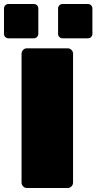

<svg xmlns="http://www.w3.org/2000/svg" viewBox="-43 -942 483 962"><path d="M296 0H92Q81 0 73 -8Q65 -16 65 -27V-673Q65 -684 73 -692Q81 -700 92 -700H296Q307 -700 315 -692Q323 -684 323 -673V-27Q323 -16 315 -8Q307 0 296 0ZM271 -922H397Q407 -922 413.5 -915.5Q420 -909 420 -899V-773Q420 -763 413.5 -756.5Q407 -750 397 -750H271Q261 -750 254.5 -756.5Q248 -763 248 -773V-899Q248 -909 254.5 -915.5Q261 -922 271 -922ZM0 -922H126Q136 -922 142.5 -915.5Q149 -909 149 -899V-773Q149 -763 142.5 -756.5Q136 -750 126 -750H0Q-10 -750 -16.5 -756.5Q-23 -763 -23 -773V-899Q-23 -909 -16.5 -915.5Q-10 -922 0 -922Z"/></svg>

Font: Rubik One
Style: Regular
Weight: 400
Designer: Hubert and Fischer with Elvire Volk Leonovitch
Foundry: Hubert and Fischer with Elvire Volk Leonovitch
Version: Version 1.001